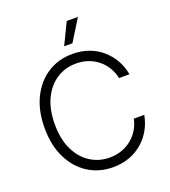

<svg xmlns="http://www.w3.org/2000/svg" viewBox="-167 -1061 1052 1191"><g transform="rotate(-20 359.5 -465.5)"><path d="M375.5 9.8Q282.2 9.8 210.2 -36.4Q138.2 -82.5 97.4 -166.5Q56.6 -250.5 56.6 -363.3Q56.6 -476.6 97.4 -560.5Q138.2 -644.5 210.2 -690.9Q282.2 -737.3 375.5 -737.3Q434.1 -737.3 483.4 -719.2Q532.7 -701.2 570.3 -668.2Q607.9 -635.3 632.3 -591.8Q656.7 -548.3 665.5 -497.6H596.7Q588.9 -535.6 569.8 -567.6Q550.8 -599.6 522 -623.5Q493.2 -647.5 456.1 -660.6Q418.9 -673.8 375.5 -673.8Q304.7 -673.8 247.8 -637.2Q190.9 -600.6 157.5 -531.2Q124 -461.9 124 -363.3Q124 -264.6 157.5 -195.6Q190.9 -126.5 247.8 -90.1Q304.7 -53.7 375.5 -53.7Q418.9 -53.7 455.8 -67.1Q492.7 -80.6 521.5 -104.2Q550.3 -127.9 569.6 -159.9Q588.9 -191.9 596.7 -229.5H665.5Q656.7 -179.7 632.6 -136.2Q608.4 -92.8 570.8 -59.8Q533.2 -26.9 483.9 -8.5Q434.6 9.8 375.5 9.8ZM344.2 -799.3 413.1 -941.4H486.8L398.9 -799.3Z"/></g></svg>

Font: Inter 20pt Light
Style: Regular
Weight: 300
Version: Version 4.001;git-66647c0bb